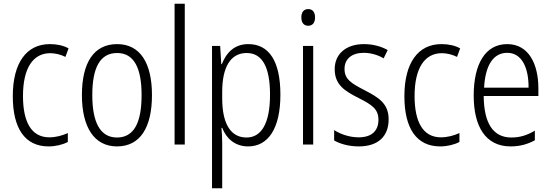

<svg xmlns="http://www.w3.org/2000/svg" viewBox="-20 -780 2972 1036"><path d="M242 10C279 10 318 1 346 -14V-62C315 -48 281 -39 246 -39C148 -39 104 -124 104 -262C104 -412 158 -493 251 -493C278 -493 307 -486 333 -473L350 -519C323 -534 289 -542 249 -542C123 -542 49 -441 49 -261C49 -88 114 10 242 10Z M800 -267C800 -439 737 -542 612 -542C487 -542 422 -443 422 -267C422 -93 489 10 611 10C737 10 800 -93 800 -267ZM478 -267C478 -413 519 -494 612 -494C706 -494 744 -408 744 -267C744 -118 703 -38 611 -38C520 -38 478 -121 478 -267Z M977 0V-760H922V0Z M1320 -542C1244 -542 1201 -495 1177 -434H1174L1168 -532H1124V236H1179V-8C1179 -36 1177 -66 1175 -90H1179C1200 -36 1245 10 1319 10C1426 10 1493 -85 1493 -269C1493 -451 1431 -542 1320 -542ZM1311 -494C1397 -494 1437 -415 1437 -269C1437 -110 1388 -38 1310 -38C1225 -38 1179 -112 1179 -249V-285C1179 -416 1223 -494 1311 -494Z M1643 -731C1618 -731 1606 -713 1606 -686C1606 -658 1619 -641 1643 -641C1667 -641 1680 -658 1680 -686C1680 -713 1668 -731 1643 -731ZM1670 -532H1615V0H1670Z M2077 -136C2077 -223 2021 -255 1946 -294C1874 -331 1839 -353 1839 -408C1839 -463 1879 -495 1943 -495C1981 -495 2021 -483 2050 -465L2072 -510C2036 -530 1992 -542 1944 -542C1845 -542 1786 -487 1786 -407C1786 -322 1840 -289 1917 -250C1987 -215 2022 -191 2022 -134C2022 -75 1987 -39 1915 -39C1866 -39 1817 -56 1783 -78V-22C1813 -5 1859 10 1916 10C2020 10 2077 -44 2077 -136Z M2355 10C2392 10 2431 1 2459 -14V-62C2428 -48 2394 -39 2359 -39C2261 -39 2217 -124 2217 -262C2217 -412 2271 -493 2364 -493C2391 -493 2420 -486 2446 -473L2463 -519C2436 -534 2402 -542 2362 -542C2236 -542 2162 -441 2162 -261C2162 -88 2227 10 2355 10Z M2717 -542C2598 -542 2536 -434 2536 -264C2536 -99 2599 10 2735 10C2786 10 2827 -2 2866 -23V-75C2822 -49 2784 -38 2739 -38C2641 -38 2591 -115 2590 -262H2885V-303C2885 -434 2833 -542 2717 -542ZM2717 -495C2797 -495 2833 -412 2832 -307H2592C2599 -432 2644 -495 2717 -495Z"/></svg>

Font: Noto Sans Arabic Cond Light
Style: Regular
Weight: 300
Width: 3
Designer: Monotype Design Team, Nadine Chahine, Nizar Qandah and Khaled Hosny
Foundry: Monotype Imaging Inc.
Version: Version 2.012